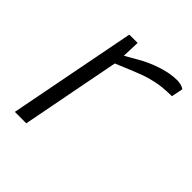

<svg xmlns="http://www.w3.org/2000/svg" viewBox="-145 -601 701 701"><g transform="rotate(45 205.5 -250.5)"><path d="M37 0 133 -495H176L173 -414L159 -418L220 -453Q256 -474 297.5 -487.5Q339 -501 374 -501Q396 -501 411 -491L402 -446Q378 -446 353.5 -443.5Q329 -441 301 -433.5Q273 -426 235 -410L170 -383L96 0Z"/></g></svg>

Font: REM ExtraLight
Style: Italic
Weight: 250
Italic angle: -11°
Designer: Octavio Pardo
Foundry: Ashler Design
Version: Version 1.005;gftools[0.9.28]